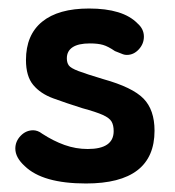

<svg xmlns="http://www.w3.org/2000/svg" viewBox="-20 -421 412 451"><path d="M182 10Q343 10 343 -114Q343 -163 317 -189.5Q291 -216 223 -235Q183 -247 164.5 -254Q146 -261 141.5 -267.5Q137 -274 137 -284Q137 -301 150.5 -310Q164 -319 191 -319Q210 -319 222 -315.5Q234 -312 250 -301Q265 -295 269 -293.5Q273 -292 278 -292Q294 -292 306 -305Q318 -318 318 -335Q318 -353 303 -366Q269 -401 189 -401Q117 -401 79 -370Q41 -339 41 -280Q41 -242 58 -221.5Q75 -201 105 -190Q135 -179 173 -167Q206 -158 221.5 -151Q237 -144 242 -135.5Q247 -127 247 -113Q247 -71 186 -71Q158 -71 131.5 -80.5Q105 -90 79 -107Q74 -111 68.5 -113Q63 -115 58 -115Q41 -115 28.5 -102Q16 -89 16 -72Q16 -51 38 -31Q80 10 182 10Z"/></svg>

Font: Beiruti SemiBold
Style: Regular
Weight: 600
Designer: Arlette Boutros
Foundry: Boutros
Version: Version 1.41